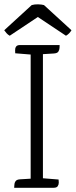

<svg xmlns="http://www.w3.org/2000/svg" viewBox="-25 -888 358 908"><path d="M178 -645V0H120V-645ZM178 -45 252 -39Q253 -34 253 -24.5Q253 -15 248 -7.5Q243 0 229 0H42Q43 -5 43 -14Q43 -23 48.5 -31Q54 -39 70 -40L120 -43ZM121 -630 47 -636Q47 -641 46.5 -650.5Q46 -660 51 -667.5Q56 -675 70 -675H257Q257 -670 256.5 -661Q256 -652 251 -644Q246 -636 229 -635L179 -632ZM183 -864 313 -745Q309 -738 302.5 -731Q296 -724 287 -719L131 -823H177L21 -719Q12 -724 6 -731Q0 -738 -5 -745L125 -864Q139 -868 155.5 -867.5Q172 -867 183 -864Z"/></svg>

Font: Karma Variable Light
Style: Regular
Weight: 300
Designer: Joana Correia
Foundry: Indian Type Foundry
Version: Version 3.000